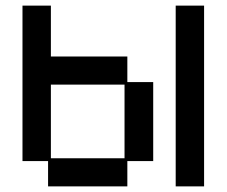

<svg xmlns="http://www.w3.org/2000/svg" viewBox="-20 -651 807 683"><path d="M151 12V-78H60V-631H161V-450H433V-359H525V-78H433V12ZM161 -88H423V-350H161ZM605 12V-631H706V12Z"/></svg>

Font: Pixelify Sans
Style: Regular
Weight: 400
Designer: Stefie Justprince
Foundry: Typecalism Foundryline
Version: Version 1.000;February 13, 2025;FontCreator 15.0.0.3015 64-b